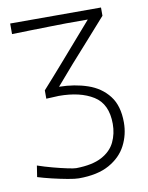

<svg xmlns="http://www.w3.org/2000/svg" viewBox="-80 -552 626 814"><g transform="rotate(-10 233.0 -145.5)"><path d="M193.5 202.5Q178 202.5 146.5 196.8Q115 191 80.2 182.8Q45.5 174.5 20 166.5L27.5 118Q58 128.5 91.8 137.5Q125.5 146.5 152.8 152.2Q180 158 190 158Q260 157 300.5 135.2Q341 113.5 358 77.8Q375 42 375 0Q375 -86 318.5 -121.2Q262 -156.5 170 -156.5Q160 -156 142.5 -155.2Q125 -154.5 116 -154V-190Q138.5 -215 160.8 -240.2Q183 -265.5 205 -290.5L347.5 -454H254Q225.5 -453.5 185.5 -452.8Q145.5 -452 102.2 -451Q59 -450 20.5 -449V-494.5H411.5V-459Q371.5 -414 332 -369.5Q292.5 -325 252.5 -280.5L178 -194.5Q245 -193.5 300.5 -174.5Q356 -155.5 389.2 -112.8Q422.5 -70 422.5 2Q422.5 54.5 399 100.2Q375.5 146 325 174.2Q274.5 202.5 193.5 202.5Z"/></g></svg>

Font: Commissioner Loud ExtraLight
Style: Regular
Weight: 200
Designer: Kostas Bartsokas
Foundry: Kostas Bartsokas
Version: Version 1.000; ttfautohint (v1.8.3)